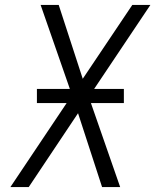

<svg xmlns="http://www.w3.org/2000/svg" viewBox="-20 -755 640 775"><path d="M22 0 249 -339H129V-396H262L144 -735H217L314 -437L514 -735H587L360 -396H480V-339H347L465 0H392L295 -298L96 0Z"/></svg>

Font: Iosevka SS04 Light Extended
Style: Italic
Weight: 300
Width: 7
Italic angle: -9°
Monospace: yes
Designer: Belleve Invis
Foundry: Belleve Invis
Version: Version 19.0.0; ttfautohint (v1.8.4)